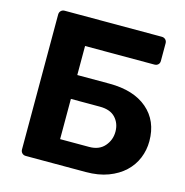

<svg xmlns="http://www.w3.org/2000/svg" viewBox="-104 -797 861 894"><g transform="rotate(15 326.5 -350.0)"><path d="M99 0Q88 0 81 -7Q74 -14 74 -25V-675Q74 -686 81 -693Q88 -700 99 -700H567Q578 -700 585 -693Q592 -686 592 -675V-590Q592 -579 585 -572.5Q578 -566 567 -566H233V-426H388Q505 -426 571 -369.5Q637 -313 637 -215Q637 -172 621 -133Q605 -94 573.5 -64.5Q542 -35 495.5 -17.5Q449 0 388 0ZM233 -117H373Q421 -117 447 -147Q473 -177 473 -217Q473 -257 448 -284Q423 -311 373 -311H233Z"/></g></svg>

Font: Fz Rubik SemBd
Style: Regular
Weight: 600
Designer: Hubert and Fischer
Foundry: Hubert and Fischer
Version: Vit hóa bi FontZin.com